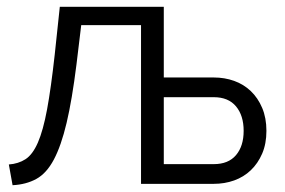

<svg xmlns="http://www.w3.org/2000/svg" viewBox="-20 -541 838 565"><path d="M6 -57Q34 -59 55 -72.5Q76 -86 91.5 -121.5Q107 -157 118.5 -219Q130 -281 141 -380L156 -521H462V-313H609Q641 -313 669 -303Q697 -293 718 -273Q739 -253 751.5 -223.5Q764 -194 764 -156Q764 -118 751.5 -89Q739 -60 718 -40Q697 -20 669 -10Q641 0 609 0H395V-467H219L205 -351Q192 -247 176 -179.5Q160 -112 138.5 -71.5Q117 -31 87 -14.5Q57 2 17 4ZM609 -58Q652 -58 674.5 -84.5Q697 -111 697 -156Q697 -201 674.5 -228Q652 -255 609 -255H462V-58Z"/></svg>

Font: Boldmen
Style: Regular
Weight: 400
Designer: Matt McInerney, Pablo Impallari, Rodrigo Fuenzalida
Foundry: LIVING CONCEPT
Version: Version 1.000